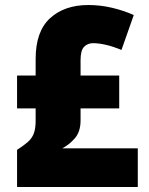

<svg xmlns="http://www.w3.org/2000/svg" viewBox="-20 -745 593 765"><path d="M332 -725Q380 -725 426.5 -714Q473 -703 513 -685L464 -546Q430 -560 401.5 -566.5Q373 -573 351 -573Q329 -573 315 -558.5Q301 -544 301 -506V-444H455V-313H301V-265Q301 -221 279 -195Q257 -169 228 -154H529V0H48V-148Q73 -164 89.5 -178Q106 -192 114 -211.5Q122 -231 122 -264V-313H48V-444H122V-510Q122 -620 179.5 -672.5Q237 -725 332 -725Z"/></svg>

Font: Noto Sans Sinhala UI SemiCondensed Black
Style: Regular
Weight: 900
Width: 4
Designer: Jelle Bosma - Monotype Design Team
Foundry: Monotype Imaging Inc.
Version: Version 2.006; ttfautohint (v1.8.4.7-5d5b)